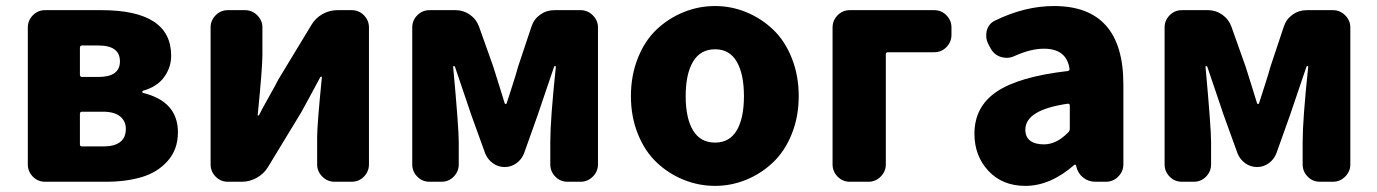

<svg xmlns="http://www.w3.org/2000/svg" viewBox="-20 -603 4569 637"><path d="M129.9 0Q105.5 0 88.9 -17.1Q72.3 -34.2 72.3 -57.6V-511.7Q72.3 -535.2 88.9 -552.2Q105.5 -569.3 129.9 -569.3H316.4Q547.9 -569.3 547.9 -418Q547.9 -379.9 524.9 -347.7Q502 -315.4 454.1 -301.8Q452.1 -300.8 452.1 -298.3Q452.1 -295.9 454.1 -294.9Q570.3 -266.6 570.3 -164.1Q570.3 -107.4 536.6 -69.3Q502.9 -31.2 450.7 -15.6Q398.4 0 331.1 0ZM245.1 -355.5Q245.1 -347.7 252 -347.7H306.6Q377.9 -347.7 377.9 -399.4Q377.9 -452.1 306.6 -452.1H252Q245.1 -452.1 245.1 -444.3ZM245.1 -124Q245.1 -117.2 252 -117.2H322.3Q397.5 -117.2 397.5 -175.8Q397.5 -201.2 378.4 -216.8Q359.4 -232.4 321.3 -232.4H252Q245.1 -232.4 245.1 -224.6Z M736.3 0Q711.9 0 695.3 -17.1Q678.7 -34.2 678.7 -57.6V-511.7Q678.7 -535.2 695.3 -552.2Q711.9 -569.3 736.3 -569.3H793Q816.4 -569.3 833.5 -552.2Q850.6 -535.2 850.6 -511.7V-420.9Q850.6 -377 835 -221.7Q834 -219.7 836.4 -219.7Q838.9 -219.7 839.8 -221.7Q846.7 -236.3 870.6 -278.8Q894.5 -321.3 903.3 -338.9L1012.7 -519.5Q1026.4 -543 1049.8 -556.2Q1073.2 -569.3 1099.6 -569.3H1146.5Q1170.9 -569.3 1187.5 -552.2Q1204.1 -535.2 1204.1 -511.7V-57.6Q1204.1 -34.2 1187.5 -17.1Q1170.9 0 1146.5 0H1089.8Q1066.4 0 1049.3 -17.1Q1032.2 -34.2 1032.2 -57.6V-148.4Q1032.2 -189.5 1047.9 -346.7Q1048.8 -348.6 1046.9 -348.6Q1044.9 -348.6 1043 -347.7Q1034.2 -331.1 1011.2 -288.6Q988.3 -246.1 979.5 -230.5L869.1 -48.8Q855.5 -26.4 832 -13.2Q808.6 0 782.2 0Z M1405.3 0Q1380.9 0 1364.3 -17.1Q1347.7 -34.2 1347.7 -57.6V-511.7Q1347.7 -535.2 1364.3 -552.2Q1380.9 -569.3 1405.3 -569.3H1492.2Q1517.6 -569.3 1539.1 -554.2Q1560.5 -539.1 1569.3 -514.6L1616.2 -382.8Q1623 -361.3 1635.7 -320.8Q1648.4 -280.3 1654.3 -260.7Q1655.3 -257.8 1657.7 -257.8Q1660.2 -257.8 1661.1 -260.7Q1665 -273.4 1678.7 -315.4Q1692.4 -357.4 1699.2 -382.8L1743.2 -514.6Q1751 -539.1 1772 -554.2Q1793 -569.3 1819.3 -569.3H1906.2Q1929.7 -569.3 1946.8 -552.2Q1963.9 -535.2 1963.9 -511.7V-57.6Q1963.9 -34.2 1946.8 -17.1Q1929.7 0 1906.2 0H1863.3Q1838.9 0 1822.3 -17.1Q1805.7 -34.2 1805.7 -57.6V-131.8Q1805.7 -207 1824.2 -381.8Q1824.2 -383.8 1821.8 -383.8Q1819.3 -383.8 1818.4 -381.8Q1809.6 -354.5 1790 -298.3Q1770.5 -242.2 1763.7 -220.7L1718.8 -94.7Q1710.9 -74.2 1693.4 -61.5Q1675.8 -48.8 1654.3 -48.8Q1632.8 -48.8 1615.2 -61.5Q1597.7 -74.2 1589.8 -93.8L1543.9 -220.7Q1536.1 -245.1 1516.6 -301.3Q1497.1 -357.4 1489.3 -381.8Q1488.3 -383.8 1485.8 -383.8Q1483.4 -383.8 1483.4 -381.8Q1502 -179.7 1502 -131.8V-57.6Q1502 -34.2 1485.4 -17.1Q1468.8 0 1444.3 0Z M2352.5 13.7Q2297.9 13.7 2247.6 -6.8Q2197.3 -27.3 2158.2 -64.5Q2119.1 -101.6 2096.2 -158.7Q2073.2 -215.8 2073.2 -284.2Q2073.2 -352.5 2096.2 -410.2Q2119.1 -467.8 2158.2 -504.9Q2197.3 -542 2247.6 -562.5Q2297.9 -583 2352.5 -583Q2406.2 -583 2456.1 -562.5Q2505.9 -542 2544.9 -504.9Q2584 -467.8 2606.9 -410.2Q2629.9 -352.5 2629.9 -284.2Q2629.9 -215.8 2606.9 -158.7Q2584 -101.6 2544.9 -64.5Q2505.9 -27.3 2456.1 -6.8Q2406.2 13.7 2352.5 13.7ZM2352.5 -129.9Q2400.4 -129.9 2424.3 -170.4Q2448.2 -210.9 2448.2 -284.2Q2448.2 -357.4 2424.3 -398.4Q2400.4 -439.5 2352.5 -439.5Q2303.7 -439.5 2279.3 -398.4Q2254.9 -357.4 2254.9 -284.2Q2254.9 -210.9 2279.3 -170.4Q2303.7 -129.9 2352.5 -129.9Z M2799.8 0Q2775.4 0 2758.8 -17.1Q2742.2 -34.2 2742.2 -57.6V-511.7Q2742.2 -535.2 2758.8 -552.2Q2775.4 -569.3 2799.8 -569.3H3079.1Q3103.5 -569.3 3120.1 -552.2Q3136.7 -535.2 3136.7 -511.7V-487.3Q3136.7 -463.9 3120.1 -446.8Q3103.5 -429.7 3079.1 -429.7H2925.8Q2918.9 -429.7 2918.9 -422.9V-57.6Q2918.9 -34.2 2901.9 -17.1Q2884.8 0 2861.3 0Z M3381.8 13.7Q3305.7 13.7 3259.3 -36.1Q3212.9 -85.9 3212.9 -159.2Q3212.9 -249 3286.6 -298.8Q3360.4 -348.6 3521.5 -367.2Q3529.3 -368.2 3528.3 -375Q3518.6 -441.4 3443.4 -441.4Q3399.4 -441.4 3345.7 -417Q3333 -411.1 3319.3 -411.1Q3310.5 -411.1 3300.8 -414.1Q3278.3 -420.9 3266.6 -442.4L3258.8 -457Q3252 -470.7 3252 -484.4Q3252 -493.2 3253.9 -502Q3260.7 -525.4 3282.2 -535.2Q3380.9 -583 3476.6 -583Q3707 -583 3707 -323.2V-57.6Q3707 -34.2 3689.9 -17.1Q3672.9 0 3649.4 0H3614.3Q3590.8 0 3573.2 -14.2Q3555.7 -28.3 3550.8 -50.8L3549.8 -54.7Q3548.8 -56.6 3546.9 -56.6Q3544.9 -56.6 3543.9 -55.7Q3464.8 13.7 3381.8 13.7ZM3443.4 -124Q3485.4 -124 3524.4 -164.1Q3529.3 -168.9 3529.3 -176.8V-252.9Q3529.3 -258.8 3523.4 -258.8Q3522.5 -258.8 3521.5 -258.8Q3381.8 -238.3 3381.8 -172.9Q3381.8 -148.4 3397.9 -136.2Q3414.1 -124 3443.4 -124Z M3901.4 0Q3877 0 3860.4 -17.1Q3843.8 -34.2 3843.8 -57.6V-511.7Q3843.8 -535.2 3860.4 -552.2Q3877 -569.3 3901.4 -569.3H3988.3Q4013.7 -569.3 4035.2 -554.2Q4056.6 -539.1 4065.4 -514.6L4112.3 -382.8Q4119.1 -361.3 4131.8 -320.8Q4144.5 -280.3 4150.4 -260.7Q4151.4 -257.8 4153.8 -257.8Q4156.2 -257.8 4157.2 -260.7Q4161.1 -273.4 4174.8 -315.4Q4188.5 -357.4 4195.3 -382.8L4239.3 -514.6Q4247.1 -539.1 4268.1 -554.2Q4289.1 -569.3 4315.4 -569.3H4402.3Q4425.8 -569.3 4442.9 -552.2Q4460 -535.2 4460 -511.7V-57.6Q4460 -34.2 4442.9 -17.1Q4425.8 0 4402.3 0H4359.4Q4335 0 4318.4 -17.1Q4301.8 -34.2 4301.8 -57.6V-131.8Q4301.8 -207 4320.3 -381.8Q4320.3 -383.8 4317.9 -383.8Q4315.4 -383.8 4314.5 -381.8Q4305.7 -354.5 4286.1 -298.3Q4266.6 -242.2 4259.8 -220.7L4214.8 -94.7Q4207 -74.2 4189.5 -61.5Q4171.9 -48.8 4150.4 -48.8Q4128.9 -48.8 4111.3 -61.5Q4093.8 -74.2 4085.9 -93.8L4040 -220.7Q4032.2 -245.1 4012.7 -301.3Q3993.2 -357.4 3985.4 -381.8Q3984.4 -383.8 3981.9 -383.8Q3979.5 -383.8 3979.5 -381.8Q3998 -179.7 3998 -131.8V-57.6Q3998 -34.2 3981.4 -17.1Q3964.8 0 3940.4 0Z"/></svg>

Font: Gen Jyuu Gothic Heavy
Style: Bold
Weight: 900
Designer: [Source Han Sans]
Ryoko NISHIZUKA  (kana & ideographs); Paul D. Hunt (Latin, Greek & Cyrillic); Wenlong ZHANG  (bopomofo
Version: Version 1.002.20150607